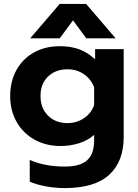

<svg xmlns="http://www.w3.org/2000/svg" viewBox="-20 -731 705 981"><path d="M285 -711H420L571 -535H421L353 -627L285 -535H134ZM132 197V86Q209 120 310 120Q391 120 426 87Q461 54 461 -12V-42Q430 -14 385 0.5Q340 15 289 15Q215 15 156.5 -17.5Q98 -50 65 -108Q32 -166 32 -240Q32 -316 64.5 -374Q97 -432 154.5 -463.5Q212 -495 286 -495Q342 -495 385 -479Q428 -463 466 -428V-480H612V-31Q612 94 538 162Q464 230 310 230Q262 230 213.5 221Q165 212 132 197ZM461 -195V-285Q445 -327 408.5 -352Q372 -377 325 -377Q264 -377 225.5 -340Q187 -303 187 -241Q187 -178 225.5 -140Q264 -102 325 -102Q372 -102 409.5 -127.5Q447 -153 461 -195Z"/></svg>

Font: Prompt SemiBold
Style: Regular
Weight: 600
Designer: Katatrad Team
Foundry: CadsonDemak
Version: Version 1.001